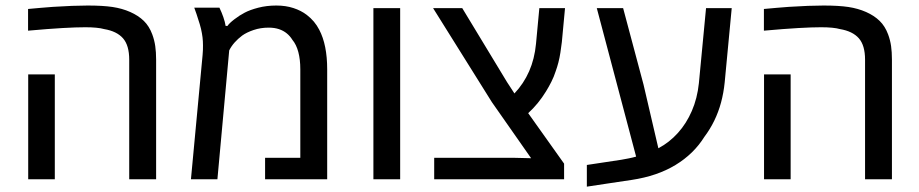

<svg xmlns="http://www.w3.org/2000/svg" viewBox="-20 -661 3389 708"><path d="M456.5 0V-440.9Q456.5 -493.7 433.6 -519.8Q410.6 -545.9 364.3 -553.7Q352.5 -557.1 334.7 -558.8Q316.9 -560.5 294.4 -560.5Q261.2 -560.5 210.2 -557.6Q159.2 -554.7 83.5 -547.9V-627.9Q107.4 -630.4 130.4 -632.1Q153.3 -633.8 175.3 -635.7Q213.9 -638.2 245.6 -639.4Q277.3 -640.6 303.2 -640.6Q358.9 -640.6 394.8 -635.3Q430.7 -629.9 460.4 -616.7Q490.2 -603.5 510.3 -584Q530.3 -564.5 541.5 -534.2Q549.3 -513.2 552.5 -491Q555.7 -468.8 555.7 -440.9V0ZM84 0V-386.7H182.1V0Z M684.1 0 727.1 -458.5Q728 -469.2 728.3 -477.5Q728.5 -485.8 728.5 -493.7Q728.5 -509.3 726.8 -523.4Q725.1 -537.6 721.2 -554.7Q720.2 -560.5 716.6 -571.8Q712.9 -583 709.5 -594Q706.1 -605 704.6 -609.4Q702.6 -615.2 700.4 -621.1Q698.2 -627 696.3 -632.8H789.1Q797.9 -614.3 803.7 -597.4Q809.6 -580.6 812 -565.4H818.8Q825.2 -575.2 844.2 -589.8Q863.3 -604.5 882.3 -614.3Q901.4 -624.5 932.4 -632.6Q963.4 -640.6 999 -640.6Q1033.7 -640.6 1062 -631.3Q1090.3 -622.1 1111.3 -606Q1126 -594.7 1137.5 -581.1Q1148.9 -567.4 1157.2 -551.3Q1171.9 -523.4 1179.2 -486.8Q1186.5 -450.2 1186.5 -405.8V0H957.5V-79.1H1087.4V-405.8Q1087.4 -441.4 1080.1 -469Q1072.8 -496.6 1058.1 -514.2Q1049.8 -527.8 1037.6 -537.8Q1025.4 -547.9 1008.8 -553.5Q992.2 -559.1 970.7 -559.1Q940.9 -559.1 915 -550.3Q889.2 -541.5 873 -529.8Q857.4 -518.1 845.2 -504.4Q833 -490.7 825.2 -475.1L781.7 0Z M1356.9 0V-630.9H1455.6V0Z M1581.1 0V-79.1H1875.5L1938.5 -77.6L1793.9 -284.2L1577.1 -630.9H1684.6L1849.6 -358.4L1877 -316.4Q1911.1 -352.5 1931.2 -398.2Q1951.2 -443.8 1956.5 -499.5L1968.8 -630.9H2063.5L2051.8 -505.9Q2049.3 -485.4 2046.4 -466.6Q2043.5 -447.8 2039.1 -430.7Q2034.7 -413.6 2028.8 -397.5Q2022.5 -377.9 2013.4 -359.9Q2004.4 -341.8 1993.2 -323.7Q1979.5 -301.3 1963.1 -281.2Q1946.8 -261.2 1927.7 -243.7L2060.1 -57.6V0Z M2144 27.3V-52.7L2270.5 -71.8Q2284.2 -74.2 2298.1 -76.9Q2312 -79.6 2325.7 -83.5L2180.7 -630.9H2277.8L2353 -349.1L2407.7 -114.3Q2448.2 -135.7 2479.7 -170.7Q2511.2 -205.6 2531.2 -252Q2551.3 -298.3 2557.1 -354L2583.5 -630.9H2678.2L2652.3 -357.4Q2648.4 -318.4 2638.9 -283.2Q2629.4 -248 2614 -216.3Q2598.6 -184.6 2577.6 -156.7Q2538.1 -93.3 2470.7 -52.5Q2403.3 -11.7 2309.6 2.4Q2264.2 9.3 2222.7 15.4Q2181.2 21.5 2144 27.3Z M3169.9 0V-440.9Q3169.9 -493.7 3147 -519.8Q3124 -545.9 3077.6 -553.7Q3065.9 -557.1 3048.1 -558.8Q3030.3 -560.5 3007.8 -560.5Q2974.6 -560.5 2923.6 -557.6Q2872.6 -554.7 2796.9 -547.9V-627.9Q2820.8 -630.4 2843.8 -632.1Q2866.7 -633.8 2888.7 -635.7Q2927.2 -638.2 2959 -639.4Q2990.7 -640.6 3016.6 -640.6Q3072.3 -640.6 3108.2 -635.3Q3144 -629.9 3173.8 -616.7Q3203.6 -603.5 3223.6 -584Q3243.7 -564.5 3254.9 -534.2Q3262.7 -513.2 3265.9 -491Q3269 -468.8 3269 -440.9V0ZM2797.4 0V-386.7H2895.5V0Z"/></svg>

Font: Open Sans Medium
Style: Regular
Weight: 500
Designer: Monotype Design Team
Foundry: Monotype Imaging Inc.
Version: Version 3.000